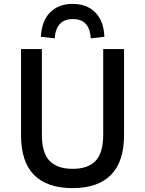

<svg xmlns="http://www.w3.org/2000/svg" viewBox="-20 -957 746 986"><path d="M353 9Q222 9 155 -58.5Q88 -126 88 -263V-705H195V-265Q195 -172 234.5 -131Q274 -90 353 -90Q432 -90 471 -131Q510 -172 510 -265V-705H617V-263Q617 -127 550 -59Q483 9 353 9ZM261 -760 190 -768Q194 -850 237.5 -893.5Q281 -937 353 -937Q426 -937 469.5 -893Q513 -849 516 -768L446 -760Q444 -806 422 -832.5Q400 -859 354 -859Q310 -859 287 -833.5Q264 -808 261 -760Z"/></svg>

Font: Nunito Sans 7pt SemiCondensed SemiBold
Style: Regular
Weight: 600
Width: 4
Designer: Vernon Adams
Foundry: Vernon Adams
Version: Version 3.101;gftools[0.9.27]